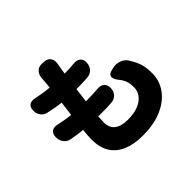

<svg xmlns="http://www.w3.org/2000/svg" viewBox="-195 -1067 1389 1389"><g transform="rotate(-45 500.0 -372.5)"><path d="M83 -370Q84 -403 104.5 -417Q125 -431 157 -423Q219 -409 276 -403L290 -515Q258 -518 228 -523.5Q198 -529 167 -536Q136 -542 119 -566.5Q102 -591 104 -622Q105 -653 124 -666.5Q143 -680 174 -673Q207 -666 239 -661Q271 -656 306 -653L312 -720Q313 -728 313 -734Q313 -740 313 -741Q316 -776 336.5 -796.5Q357 -817 392 -815L406 -814Q441 -813 457.5 -791Q474 -769 468 -734Q468 -732 466.5 -724Q465 -716 464 -710L454 -648Q483 -648 499 -649Q515 -650 527 -651Q539 -652 555 -653Q587 -656 606 -639Q625 -622 623 -590Q622 -558 601.5 -536Q581 -514 549 -512Q532 -511 521 -510Q510 -509 491.5 -508.5Q473 -508 435 -508L421 -397Q465 -397 489.5 -398.5Q514 -400 547 -402Q579 -405 598 -387.5Q617 -370 616 -337Q615 -305 595 -283.5Q575 -262 543 -260Q528 -259 518 -258.5Q508 -258 493 -257.5Q478 -257 448 -257H407L404 -199Q404 -143 439 -115.5Q474 -88 541 -88Q608 -88 651.5 -106.5Q695 -125 717 -155.5Q739 -186 739 -221Q739 -255 733.5 -276Q728 -297 717.5 -313.5Q707 -330 691 -350Q671 -379 676.5 -398.5Q682 -418 716 -425L734 -429Q768 -437 802 -424Q836 -411 853 -380Q871 -350 882 -325.5Q893 -301 898.5 -272.5Q904 -244 904 -201Q904 -125 860 -63.5Q816 -2 734 34Q652 70 536 70Q451 70 387.5 44.5Q324 19 289 -34.5Q254 -88 254 -173Q254 -189 255.5 -212.5Q257 -236 260 -265Q231 -268 204.5 -272Q178 -276 150 -281Q118 -287 100 -312Q82 -337 83 -370Z"/></g></svg>

Font: Chiron GoRound TC H
Style: Regular
Weight: 900
Designer: Ryoko NISHIZUKA 西塚涼子 (kana, bopomofo & ideographs); Paul D. Hunt (Latin, Greek & Cyrillic); Sandoll Communications 산돌커뮤니
Foundry: Adobe
Version: Version 1.000;hotconv 1.1.1;makeotfexe 2.6.0